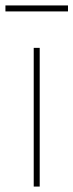

<svg xmlns="http://www.w3.org/2000/svg" viewBox="-53 -686 270 706"><path d="M93 -510V0H71V-510ZM-33 -644V-666H197V-644Z"/></svg>

Font: Nacelle Thin
Style: Regular
Weight: 100
Designer: Sora Sagano
Foundry: Sora Sagano
Version: Version 1.000;FEAKit 1.0